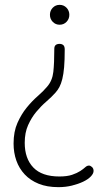

<svg xmlns="http://www.w3.org/2000/svg" viewBox="-20 -766 430 792"><path d="M36 -174Q36 -223 52 -259Q68 -295 90 -322Q112 -349 135.5 -369.5Q159 -390 174 -408Q196 -433 200 -469.5Q204 -506 204 -565Q204 -585 226 -585Q235 -585 241 -580Q247 -575 247 -562Q247 -518 244.5 -489Q242 -460 237 -440Q232 -420 225 -407Q218 -394 209 -384Q193 -366 171 -347Q149 -328 129.5 -304.5Q110 -281 96 -250Q82 -219 82 -177Q82 -112 117.5 -75Q153 -38 225 -38Q257 -38 277.5 -45Q298 -52 311 -60.5Q324 -69 331.5 -76Q339 -83 347 -83Q353 -83 359.5 -77Q366 -71 366 -61Q366 -50 354.5 -38Q343 -26 323 -16.5Q303 -7 277 -0.5Q251 6 221 6Q174 6 139.5 -8Q105 -22 82 -46.5Q59 -71 47.5 -103.5Q36 -136 36 -174ZM226 -664Q209 -664 197.5 -676Q186 -688 186 -705Q186 -722 197.5 -734Q209 -746 226 -746Q243 -746 254.5 -734Q266 -722 266 -705Q266 -688 254.5 -676Q243 -664 226 -664Z"/></svg>

Font: AkaAcidDosis
Style: Light
Weight: 300
Designer: Edgar Tolentino, Pablo Impallari, Igino Marini, Aka-Acid
Foundry: Edgar Tolentino, Pablo Impallari, Igino Marini, Aka-Acid
Version: Version 1.007